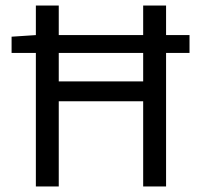

<svg xmlns="http://www.w3.org/2000/svg" viewBox="-20 -676 732 696"><path d="M22 -484V-543L113 -549H667V-484ZM110 0V-656H193V-381H499V-656H582V0H499V-309H193V0Z"/></svg>

Font: Source Sans 3 ExtraLight
Style: Regular
Weight: 400
Version: Version 3.052;hotconv 1.1.0;makeotfexe 2.6.0